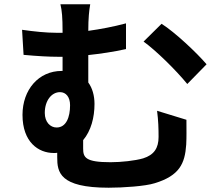

<svg xmlns="http://www.w3.org/2000/svg" viewBox="-20 -826 1040 896"><path d="M189 -299C189 -357 221 -396 260 -396C288 -396 307 -373 307 -335C307 -279 289 -231 244 -231C215 -231 189 -256 189 -299ZM713 -309C719 -263 720 -226 720 -187C720 -135 699 -103 648 -87C610 -76 546 -69 496 -69C379 -69 368 -91 368 -133V-172C405 -216 421 -278 421 -341C421 -380 411 -415 392 -441V-569C448 -575 510 -584 568 -597V-717C508 -701 449 -690 392 -682C392 -742 396 -777 401 -806H262C269 -777 272 -744 272 -681V-673H243C196 -673 138 -679 83 -687L90 -570C155 -564 209 -561 252 -561H272V-495H268C160 -495 85 -407 85 -290C85 -163 159 -112 231 -112C236 -112 242 -112 247 -113V-92C247 -23 257 50 487 50C554 50 658 43 702 29C817 -6 843 -62 849 -151C851 -192 850 -211 850 -267ZM650 -632C707 -591 800 -500 854 -434L944 -526C899 -579 796 -676 734 -715Z"/></svg>

Font: Source Han Sans SC Bold
Style: Regular
Weight: 700
Designer: Ryoko NISHIZUKA (kana & ideographs); Paul D. Hunt (Latin, Greek & Cyrillic); Wenlong ZHANG (bopomofo); Sandoll Communica
Foundry: Adobe Systems Incorporated
Version: Version 1.001;PS 1.001;hotconv 1.0.78;makeotf.lib2.5.61930